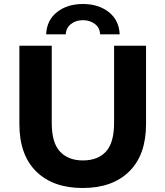

<svg xmlns="http://www.w3.org/2000/svg" viewBox="-20 -929 828 961"><path d="M394 12Q245 12 161 -71Q77 -154 77 -308V-700H239V-314Q239 -214 280.5 -170Q322 -126 395 -126Q469 -126 510 -170Q551 -214 551 -314V-700H711V-308Q711 -154 627 -71Q543 12 394 12ZM211 -757Q214 -828 265.5 -868.5Q317 -909 395 -909Q473 -909 524.5 -868.5Q576 -828 579 -757H481Q480 -790 455 -809Q430 -828 395 -828Q360 -828 335.5 -809Q311 -790 309 -757Z"/></svg>

Font: Montserrat Z
Style: Bold
Weight: 700
Designer: Julieta Ulanovsky
Foundry: Julieta Ulanovsky
Version: Version 8.000